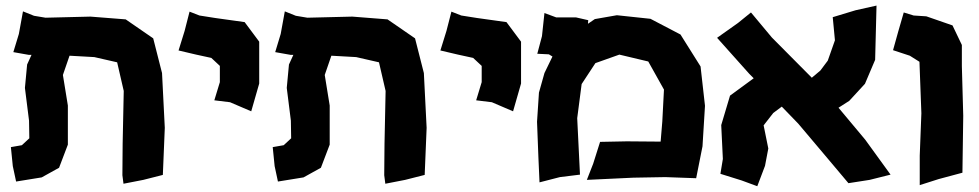

<svg xmlns="http://www.w3.org/2000/svg" viewBox="-20 -638 3474 681"><path d="M61.5 -597.7 46.9 -517.6 27.3 -453.1 82 -443.4H91.8L76.2 -409.2L68.4 -326.2L83 -210L84 -147.5L57.6 -123L18.6 -116.2L25.4 -48.8L37.1 5.9L127.9 -8.8L189.5 -43L220.7 -125V-263.7L203.1 -372.1L226.6 -440.4L314.5 -435.5L395.5 -417L418.9 -315.4L415 -127.9L414.1 -16.6L418 13.7L488.3 0L557.6 -17.6L564.5 -184.6L554.7 -378.9L523.4 -502L425.8 -569.3L300.8 -579.1L141.6 -575.2L100.6 -582Z M652.3 -596.7 634.8 -528.3 613.3 -459 675.8 -444.3 729.5 -432.6 759.8 -404.3V-346.7L740.2 -282.2L795.9 -275.4L871.1 -243.2L899.4 -341.8V-490.2L847.7 -559.6L743.2 -574.2L687.5 -583Z M990.2 -597.7 975.6 -517.6 956.1 -453.1 1010.7 -443.4H1020.5L1004.9 -409.2L997.1 -326.2L1011.7 -210L1012.7 -147.5L986.3 -123L947.3 -116.2L954.1 -48.8L965.8 5.9L1056.6 -8.8L1118.2 -43L1149.4 -125V-263.7L1131.8 -372.1L1155.3 -440.4L1243.2 -435.5L1324.2 -417L1347.7 -315.4L1343.8 -127.9L1342.8 -16.6L1346.7 13.7L1417 0L1486.3 -17.6L1493.2 -184.6L1483.4 -378.9L1452.1 -502L1354.5 -569.3L1229.5 -579.1L1070.3 -575.2L1029.3 -582Z M1581.1 -596.7 1563.5 -528.3 1542 -459 1604.5 -444.3 1658.2 -432.6 1688.5 -404.3V-346.7L1668.9 -282.2L1724.6 -275.4L1799.8 -243.2L1828.1 -341.8V-490.2L1776.4 -559.6L1671.9 -574.2L1616.2 -583Z M1911.1 -591.8 1902.3 -509.8 1885.7 -447.3 1926.8 -445.3 1939.5 -437.5 1911.1 -378.9 1891.6 -309.6 1884.8 -206.1 1889.6 -81.1 1893.6 8.8 1965.8 -9.8 2037.1 -18.6 2027.3 -218.8 2043 -339.8 2091.8 -414.1 2176.8 -444.3 2279.3 -419.9 2335 -320.3 2329.1 -207 2323.2 -135.7 2203.1 -136.7 2108.4 -134.8 2084 -57.6 2061.5 0 2226.6 -7.8 2339.8 -9.8 2449.2 -5.9 2471.7 -119.1 2480.5 -262.7 2464.8 -402.3 2393.6 -515.6 2287.1 -571.3 2168 -584 2089.8 -570.3 2065.4 -553.7 2066.4 -566.4 2023.4 -576.2H1953.1Z M2643.6 -593.8 2597.7 -556.6 2523.4 -503.9 2637.7 -376 2653.3 -360.4 2569.3 -298.8 2538.1 -194.3 2543.9 -74.2 2535.2 -21.5 2610.4 2 2666 22.5 2693.4 -49.8 2705.1 -111.3 2688.5 -193.4 2722.7 -237.3 2752.9 -259.8 2811.5 -199.2 2917 -74.2 2989.3 11.7 3064.5 0 3138.7 -18.6 3048.8 -142.6 2954.1 -255.9 2992.2 -280.3 3047.9 -340.8 3084 -425.8 3088.9 -618.2 3014.6 -601.6 2933.6 -577.1 2941.4 -495.1 2916 -422.9 2889.6 -387.7 2859.4 -362.3 2717.8 -504.9Z M3185.5 -593.8 3166 -526.4 3147.5 -460 3207 -440.4 3241.2 -418.9 3248 -236.3 3242.2 -85.9V18.6L3309.6 -2.9L3393.6 -25.4L3396.5 -227.5L3391.6 -403.3V-478.5L3358.4 -547.9L3265.6 -580.1L3220.7 -583Z"/></svg>

Font: MaokenAssortedSans-TC
Style: Regular
Weight: 500
Version: Version 0.83